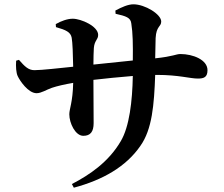

<svg xmlns="http://www.w3.org/2000/svg" viewBox="-20 -813 1040 892"><path d="M55 -531C53 -504 55 -475 62 -460C72 -438 111 -380 150 -380C172 -380 195 -396 221 -405C245 -413 279 -421 320 -428C318 -338 302 -307 302 -282C302 -241 330 -182 367 -182C400 -182 415 -201 415 -241L414 -442C466 -448 534 -455 597 -460C595 -343 581 -224 541 -157C485 -61 397 -1 314 42L323 59C458 23 566 -39 632 -135C687 -212 696 -326 701 -465H710C810 -465 863 -448 899 -448C927 -448 944 -454 944 -487C944 -535 877 -562 818 -562C798 -562 786 -551 701 -542L703 -636C706 -693 729 -688 729 -713C729 -747 653 -793 600 -793C575 -793 546 -780 516 -764L517 -749C566 -738 587 -731 590 -704C597 -661 598 -606 597 -532L414 -513C414 -543 415 -573 416 -590C419 -626 436 -628 436 -651C436 -691 357 -726 318 -726C293 -726 263 -715 239 -701L240 -687C286 -674 308 -664 313 -638C317 -616 319 -561 320 -503C260 -497 174 -487 140 -487C112 -487 95 -504 68 -535Z"/></svg>

Font: Noto Serif KR
Style: Bold
Weight: 700
Designer: Ryoko NISHIZUKA 西塚涼子 (kana & ideographs); Frank Grießhammer (Latin, Greek & Cyrillic); Wenlong ZHANG 张文龙 (bopomofo); San
Foundry: Adobe
Version: Version 2.001;hotconv 1.1.0;makeotfexe 2.6.0